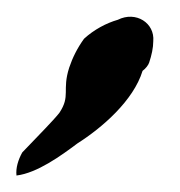

<svg xmlns="http://www.w3.org/2000/svg" viewBox="-20 -113 218 233"><path d="M7 72C2 81 -1 91 0 100C25 97 54 76 74 61C104 42 142 9 153 -27C157 -30 160 -34 161 -37C164 -46 166 -55 166 -63C168 -85 145 -100 123 -89C109 -85 94 -77 82 -66C74 -55 68 -43 64 -31C55 -3 66 3 52 24C44 34 28 50 7 72Z"/></svg>

Font: SolarCharger
Style: 552
Weight: 400
Designer: Mew Too
Foundry: Cannot Into Space Fonts/KineticPlasma Fonts
Version: Version 1.100